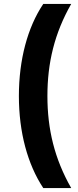

<svg xmlns="http://www.w3.org/2000/svg" viewBox="-20 -762 395 976"><path d="M342 194C257 45 221 -105 221 -274C221 -443 257 -593 342 -742H200C120 -623 76 -458 76 -274C76 -90 120 73 200 194Z"/></svg>

Font: Montserrat-Alt1
Style: Bold
Weight: 700
Designer: Differentunic
Foundry: Differentunic
Version: Version 7.222